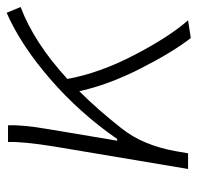

<svg xmlns="http://www.w3.org/2000/svg" viewBox="-28 -544 580 563"><g transform="rotate(-90 261.5 -262.0)"><path d="M127 -528H176Q178 -486 165 -411L131 -208H136Q212 -318 312 -404.5Q412 -491 506 -532L523 -491Q419 -452 312 -354Q329 -260 382 -158Q435 -56 484 0L432 8Q390 -46 342.5 -139.5Q295 -233 276 -319Q223 -266 167 -195Q117 -132 100 -35L94 0H48L114 -393Q129 -487 127 -528Z"/></g></svg>

Font: Nebula Sans Light
Style: Regular
Weight: 300
Italic angle: -9°
Designer: Paul D. Hunt for Adobe (as Source Sans)
Foundry: Nebula Entertainment & Broadcasting LLC
Version: Version 1.010